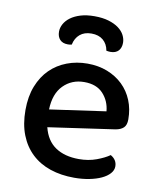

<svg xmlns="http://www.w3.org/2000/svg" viewBox="-80 -753 687 830"><g transform="rotate(10 263.5 -337.5)"><path d="M150 -181Q164 -124 204.5 -96.5Q245 -69 308 -69Q350 -69 385 -82Q420 -95 441 -110Q469 -94 469 -65Q469 -48 456 -33.5Q443 -19 420.5 -8.5Q398 2 367.5 8Q337 14 302 14Q244 14 196.5 -2Q149 -18 115 -50Q81 -82 62.5 -129Q44 -176 44 -238Q44 -298 62 -343.5Q80 -389 111 -419.5Q142 -450 184 -466Q226 -482 274 -482Q322 -482 361.5 -466.5Q401 -451 429.5 -423.5Q458 -396 473.5 -358Q489 -320 489 -275Q489 -250 477 -238.5Q465 -227 442 -223ZM144 -258 390 -293Q386 -338 357 -369.5Q328 -401 274 -401Q219 -401 182.5 -364Q146 -327 144 -258ZM192 -551Q188 -550 184 -549.5Q180 -549 175 -549Q152 -549 140 -562Q128 -575 128 -597Q128 -614 137 -630.5Q146 -647 163.5 -660Q181 -673 207 -681Q233 -689 268 -689Q304 -689 330.5 -681Q357 -673 374.5 -660Q392 -647 400.5 -630.5Q409 -614 409 -597Q409 -575 397 -562Q385 -549 362 -549Q354 -549 344 -551Q339 -580 319.5 -596.5Q300 -613 268 -613Q237 -613 217.5 -596.5Q198 -580 192 -551Z"/></g></svg>

Font: Baloo 2 Latin Medium
Style: Regular
Weight: 500
Designer: Sarang Kulkarni and Ek Type
Foundry: Ek Type
Version: Version 1.001